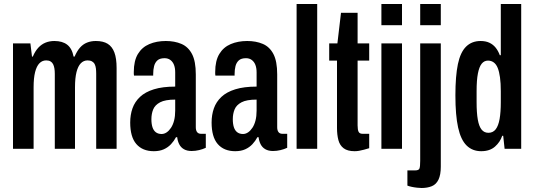

<svg xmlns="http://www.w3.org/2000/svg" viewBox="-20 -744 2672 960"><path d="M45 0V-527H132L140 -461H144Q156 -489 172 -506Q188 -523 208 -531Q228 -539 252 -539Q292 -539 316 -520.5Q340 -502 348 -461H353Q365 -489 380 -506Q395 -523 415 -531Q435 -539 459 -539Q496 -539 518.5 -525Q541 -511 552 -481.5Q563 -452 563 -404V0H461V-375Q461 -390 459.5 -402Q458 -414 453.5 -423Q449 -432 440 -437Q431 -442 418 -442Q398 -442 384 -427.5Q370 -413 362.5 -383.5Q355 -354 355 -308V0H254V-375Q254 -390 252 -402Q250 -414 245.5 -423Q241 -432 232.5 -437Q224 -442 211 -442Q191 -442 177 -427.5Q163 -413 155.5 -383.5Q148 -354 148 -308V0Z M749 12Q721 12 699 3Q677 -6 661.5 -24Q646 -42 638.5 -69Q631 -96 631 -131Q631 -170 642.5 -202.5Q654 -235 680 -259.5Q706 -284 749.5 -297.5Q793 -311 856 -311V-382Q856 -404 850 -419.5Q844 -435 832 -444Q820 -453 803 -453Q779 -453 767 -442Q755 -431 750.5 -413.5Q746 -396 746 -374V-366H650Q649 -370 649 -374.5Q649 -379 649 -384Q649 -440 669.5 -474Q690 -508 726.5 -523.5Q763 -539 809 -539Q853 -539 887 -524.5Q921 -510 940 -474Q959 -438 959 -372V-108Q959 -92 965.5 -83.5Q972 -75 985 -75H1009V-5Q994 2 975.5 6.5Q957 11 938 11Q915 11 899.5 2Q884 -7 876 -23Q868 -39 866 -58H860Q850 -39 835 -23Q820 -7 799 2.5Q778 12 749 12ZM788 -74Q801 -74 813 -82Q825 -90 835 -105Q845 -120 850.5 -141.5Q856 -163 856 -191V-246Q806 -246 780.5 -232.5Q755 -219 746 -197Q737 -175 737 -148Q737 -124 742.5 -107.5Q748 -91 759.5 -82.5Q771 -74 788 -74Z M1156 12Q1128 12 1106 3Q1084 -6 1068.5 -24Q1053 -42 1045.5 -69Q1038 -96 1038 -131Q1038 -170 1049.5 -202.5Q1061 -235 1087 -259.5Q1113 -284 1156.5 -297.5Q1200 -311 1263 -311V-382Q1263 -404 1257 -419.5Q1251 -435 1239 -444Q1227 -453 1210 -453Q1186 -453 1174 -442Q1162 -431 1157.5 -413.5Q1153 -396 1153 -374V-366H1057Q1056 -370 1056 -374.5Q1056 -379 1056 -384Q1056 -440 1076.5 -474Q1097 -508 1133.5 -523.5Q1170 -539 1216 -539Q1260 -539 1294 -524.5Q1328 -510 1347 -474Q1366 -438 1366 -372V-108Q1366 -92 1372.5 -83.5Q1379 -75 1392 -75H1416V-5Q1401 2 1382.5 6.5Q1364 11 1345 11Q1322 11 1306.5 2Q1291 -7 1283 -23Q1275 -39 1273 -58H1267Q1257 -39 1242 -23Q1227 -7 1206 2.5Q1185 12 1156 12ZM1195 -74Q1208 -74 1220 -82Q1232 -90 1242 -105Q1252 -120 1257.5 -141.5Q1263 -163 1263 -191V-246Q1213 -246 1187.5 -232.5Q1162 -219 1153 -197Q1144 -175 1144 -148Q1144 -124 1149.5 -107.5Q1155 -91 1166.5 -82.5Q1178 -74 1195 -74Z M1463 0V-724H1566V0Z M1753 12Q1718 12 1698.5 -2.5Q1679 -17 1672 -43.5Q1665 -70 1665 -104V-441H1626V-527H1667L1685 -680H1768V-527H1826V-441H1768V-117Q1768 -95 1773 -85Q1778 -75 1793 -75H1826V-3Q1813 1 1800 4.5Q1787 8 1775.5 10Q1764 12 1753 12Z M1887 -618V-724H1990V-618ZM1887 0V-527H1990V0Z M2081 -618V-724H2184V-618ZM2088 196Q2080 196 2065.5 194.5Q2051 193 2037.5 190Q2024 187 2017 184V108H2056Q2074 108 2077.5 98Q2081 88 2081 60V-527H2184V89Q2184 130 2172.5 154Q2161 178 2139 187Q2117 196 2088 196Z M2386 12Q2342 12 2313 -16.5Q2284 -45 2270.5 -106.5Q2257 -168 2257 -267Q2257 -364 2269.5 -423.5Q2282 -483 2310.5 -511Q2339 -539 2383 -539Q2408 -539 2426.5 -530.5Q2445 -522 2458 -506Q2471 -490 2479 -468H2484V-724H2586V0H2503L2496 -65H2491Q2481 -34 2455 -11Q2429 12 2386 12ZM2422 -80Q2445 -80 2458.5 -97.5Q2472 -115 2478 -149Q2484 -183 2484 -233V-288Q2484 -328 2480 -357Q2476 -386 2468.5 -404.5Q2461 -423 2448.5 -432Q2436 -441 2420 -441Q2401 -441 2388.5 -425.5Q2376 -410 2369.5 -376.5Q2363 -343 2363 -288V-233Q2363 -180 2369 -146Q2375 -112 2388 -96Q2401 -80 2422 -80Z"/></svg>

Font: Archivo ExtraCondensed SemiBold
Style: Regular
Weight: 600
Width: 2
Designer: Hector Gatti
Foundry: Omnibus-Type
Version: Version 2.001